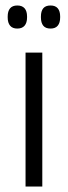

<svg xmlns="http://www.w3.org/2000/svg" viewBox="-20 -679 246 699"><path d="M73 0V-487.5H134V0ZM43 -575Q25.5 -575 16.8 -585.5Q8 -596 8 -615.5V-619Q8 -638.5 16.8 -648.8Q25.5 -659 43 -659Q60.5 -659 69.5 -648.8Q78.5 -638.5 78.5 -619V-615.5Q78.5 -596 69.5 -585.5Q60.5 -575 43 -575ZM164 -575Q146 -575 137.5 -585.5Q129 -596 129 -615.5V-619Q129 -638.5 137.5 -648.8Q146 -659 164 -659Q181.5 -659 190.2 -648.8Q199 -638.5 199 -619V-615.5Q199 -596 190.2 -585.5Q181.5 -575 164 -575Z"/></svg>

Font: Anek Telugu Medium Light
Style: Regular
Weight: 300
Version: Version 1.003